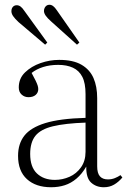

<svg xmlns="http://www.w3.org/2000/svg" viewBox="-20 -774 535 808"><path d="M195 14Q131 14 93.5 -20Q56 -54 56 -118Q56 -169 82.5 -203Q109 -237 170.5 -256Q232 -275 340 -278V-378Q340 -424 326.5 -450.5Q313 -477 287 -489Q261 -501 225 -501Q190 -501 161.5 -492Q133 -483 113 -467Q124 -447 130 -434.5Q136 -422 138.5 -414Q141 -406 141 -399Q141 -384 130 -374.5Q119 -365 100 -365Q83 -365 71 -376Q59 -387 59 -406Q59 -444 85.5 -469.5Q112 -495 150.5 -508.5Q189 -522 229 -522Q288 -522 323 -501.5Q358 -481 373.5 -445.5Q389 -410 389 -361V-74Q389 -45 400.5 -32Q412 -19 434 -19Q450 -19 463.5 -24.5Q477 -30 487 -37L495 -27Q479 -8 460 3Q441 14 417 14Q385 14 363.5 -5.5Q342 -25 343 -73Q325 -42 302 -22.5Q279 -3 252.5 5.5Q226 14 195 14ZM211 -17Q243 -17 272.5 -30Q302 -43 321 -70Q340 -97 340 -135V-258Q254 -255 202.5 -242.5Q151 -230 129 -202.5Q107 -175 107 -126Q107 -71 135.5 -44Q164 -17 211 -17ZM170 -586 58 -681Q42 -696 35 -706.5Q28 -717 28 -727Q28 -734 30.5 -739.5Q33 -745 38 -748.5Q43 -752 50 -752Q59 -752 66.5 -746.5Q74 -741 82 -729L179 -595ZM304 -586 196 -683Q179 -698 172 -708.5Q165 -719 165 -728Q165 -735 168 -741Q171 -747 176 -750.5Q181 -754 188 -754Q196 -754 203.5 -748.5Q211 -743 219 -731L314 -595Z"/></svg>

Font: Literata 60pt ExtraLight
Style: Regular
Weight: 250
Designer: Latin by Veronika Burian and Jose Scaglione. Greek by Irene Vlachou. Cyrillic by Vera Evstafieva.
Foundry: TypeTogether
Version: Version 3.103;gftools[0.9.29]